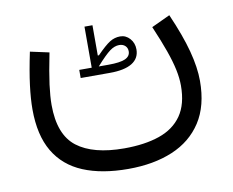

<svg xmlns="http://www.w3.org/2000/svg" viewBox="-66 -425 884 730"><g transform="rotate(-10 375.5 -60.0)"><path d="M330.1 -182.1Q365.2 -221.4 383.8 -235.1Q402.4 -248.8 420.2 -248.8Q434.6 -248.8 443.4 -240.6Q452.2 -232.4 452.2 -219.2Q452.2 -200 432.2 -191Q412.1 -182.1 367.9 -182.1ZM302.8 -182.1H254.7V-150.7H367.9Q424.1 -150.7 453.3 -168.7Q482.4 -186.8 482.4 -221.2Q482.4 -245.8 467 -263.2Q451.5 -280.5 429.6 -280.5Q408.1 -280.5 389.5 -268.9Q370.8 -257.3 338.1 -223.8H333.6V-340.6H302.8ZM556.3 -294Q581.1 -236.3 596.2 -193.5Q611.3 -150.7 618.2 -117.8Q625.1 -85 625.1 -56.4Q625.1 15.4 594.8 59Q564.5 102.5 507.8 122Q451.1 141.5 371.9 141.5Q252.2 141.5 190 93.8Q127.9 46.1 127.9 -68.9Q127.9 -101.2 133.7 -146.4Q139.6 -191.6 154.8 -267.2L81.9 -283Q66.6 -210 60 -157.7Q53.4 -105.4 53.4 -65.1Q53.4 34.8 90.8 98.1Q128.2 161.4 199.9 191.3Q271.6 221.2 373.7 221.2Q471.9 221.2 545 190.5Q618.1 159.9 658.8 97.3Q699.5 34.7 699.5 -61.6Q699.5 -113.1 682.4 -177.7Q665.3 -242.2 627.9 -327.4Z"/></g></svg>

Font: Estedad-FD VF
Style: Regular
Weight: 100
Designer: Amin Abedi
Version: Version 7.3